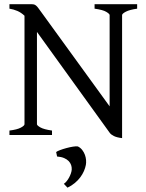

<svg xmlns="http://www.w3.org/2000/svg" viewBox="-20 -635 689 903"><path d="M24.4 0V-21Q60.5 -25.4 77.9 -34.7Q95.2 -43.9 95.2 -50.8V-561Q79.1 -576.2 61.3 -583.7Q43.5 -591.3 24.4 -594.2V-615.2H127.9Q135.3 -615.2 139.9 -614Q144.5 -612.8 149.4 -608.9Q154.3 -605 159.9 -597.4Q165.5 -589.8 174.8 -577.1L495.6 -134.8V-564Q495.6 -569.8 479.7 -579.3Q463.9 -588.9 424.8 -594.2V-615.2H625V-594.2Q589.8 -589.4 572 -580.1Q554.2 -570.8 554.2 -564V14.6Q529.8 11.7 515.9 4.9Q502 -2 496.1 -10.3L153.8 -484.9V-50.8Q153.8 -44.9 170.2 -35.6Q186.5 -26.4 224.6 -21V0ZM383.8 140.6Q381.3 154.3 374.8 169.4Q368.2 184.6 357.7 198.7Q347.2 212.9 332 225.6Q316.9 238.3 297.4 247.6L280.3 229.5Q286.6 225.6 293.2 217.5Q299.8 209.5 304.9 200Q310.1 190.4 313.5 180.4Q316.9 170.4 317.4 162.1Q317.9 151.4 314.5 141.1Q311 130.9 302.7 122.3Q294.4 113.8 281 108.2Q267.6 102.5 248.5 101.1L244.1 80.1Q248.5 76.2 262.2 71Q275.9 65.9 292 61.5Q308.1 57.1 323.2 54.7Q338.4 52.2 346.2 53.7Q358.4 59.6 366.7 70.3Q375 81.1 379.4 93.3Q383.8 105.5 384.8 117.9Q385.7 130.4 383.8 140.6Z"/></svg>

Font: Gentium Plus Eur
Style: Regular
Weight: 400
Designer: J. Victor Gaultney, Annie Olsen, Iska Routamaa, Becca Hirsbrunner
Foundry: SIL International
Version: Version 5.000